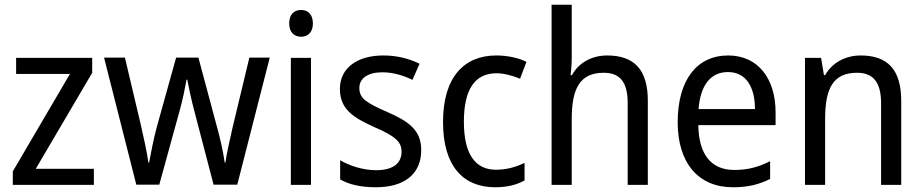

<svg xmlns="http://www.w3.org/2000/svg" viewBox="-20 -780 3897 810"><path d="M376 0V-68H131L369 -473V-536H48V-468H275L34 -57V0Z M800 -311 881 -1H981L1118 -537H1032L960 -237C947 -180 935 -125 931 -94H928C921 -145 907 -203 895 -246L817 -537H723L642 -246C628 -195 616 -132 609 -94H606C600 -139 586 -201 573 -258L507 -537H419L555 -1H652L737 -310C751 -359 761 -411 767 -444H770C776 -412 787 -360 800 -311Z M1251 -738C1221 -738 1200 -720 1200 -681C1200 -644 1221 -625 1251 -625C1279 -625 1300 -644 1300 -681C1300 -719 1279 -738 1251 -738ZM1292 -536H1207V0H1292Z M1757 -147C1757 -231 1704 -268 1615 -307C1526 -346 1496 -364 1496 -409C1496 -449 1531 -475 1593 -475C1638 -475 1681 -462 1720 -443L1750 -511C1705 -533 1655 -546 1597 -546C1488 -546 1414 -494 1414 -405C1414 -319 1470 -284 1561 -243C1649 -205 1674 -181 1674 -140C1674 -92 1640 -62 1566 -62C1510 -62 1452 -82 1415 -104V-23C1452 -2 1500 10 1566 10C1684 10 1757 -44 1757 -147Z M2069 10C2119 10 2160 0 2193 -19V-93C2158 -76 2119 -64 2072 -64C1982 -64 1937 -134 1937 -266C1937 -401 1982 -471 2075 -471C2106 -471 2145 -460 2174 -448L2201 -519C2170 -535 2123 -546 2074 -546C1938 -546 1849 -455 1849 -265C1849 -78 1935 10 2069 10Z M2392 -540V-760H2307V0H2392V-278C2392 -406 2426 -473 2527 -473C2597 -473 2628 -432 2628 -345V0H2713V-355C2713 -485 2657 -546 2541 -546C2479 -546 2422 -517 2393 -463H2387C2390 -485 2392 -513 2392 -540Z M3052 -546C2920 -546 2839 -443 2839 -264C2839 -94 2925 10 3072 10C3135 10 3180 -1 3229 -25V-100C3179 -75 3135 -63 3078 -63C2981 -63 2928 -127 2926 -252H3252V-306C3252 -447 3179 -546 3052 -546ZM3051 -476C3130 -476 3165 -409 3165 -320H2927C2935 -421 2978 -476 3051 -476Z M3611 -546C3550 -546 3492 -518 3461 -463H3456L3444 -536H3376V0H3461V-278C3461 -408 3495 -473 3596 -473C3666 -473 3697 -430 3697 -345V0H3782V-355C3782 -487 3724 -546 3611 -546Z"/></svg>

Font: Noto Sans Bengali SemiCondensed
Style: Regular
Weight: 400
Width: 4
Designer: Jelle Bosma - Monotype Design Team
Foundry: Monotype Imaging Inc.
Version: Version 2.003